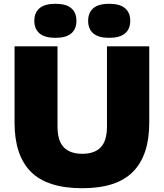

<svg xmlns="http://www.w3.org/2000/svg" viewBox="-20 -985 866 1015"><path d="M57 -335.5V-740H284V-316Q284 -241.5 316.8 -206.8Q349.5 -172 415 -172Q480.5 -172 513 -206.8Q545.5 -241.5 545.5 -316V-740H769V-335.5Q769 -164.5 683.2 -77.2Q597.5 10 415 10Q229.5 10 143.2 -77Q57 -164 57 -335.5ZM161.5 -875Q161.5 -918.5 189.2 -941.8Q217 -965 273 -965Q329 -965 356.5 -941.8Q384 -918.5 384 -875Q384 -831.5 356.5 -808.2Q329 -785 273 -785Q217 -785 189.2 -808.2Q161.5 -831.5 161.5 -875ZM446 -875Q446 -918.5 473.5 -941.8Q501 -965 557 -965Q613 -965 640.8 -941.8Q668.5 -918.5 668.5 -875Q668.5 -831.5 640.8 -808.2Q613 -785 557 -785Q501 -785 473.5 -808.2Q446 -831.5 446 -875Z"/></svg>

Font: Encode Sans Semi Expanded Black
Style: Regular
Weight: 900
Width: 6
Designer: Multiple Designers
Foundry: Impallari Type
Version: Version 2.000